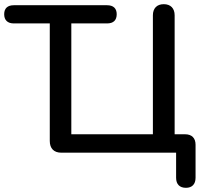

<svg xmlns="http://www.w3.org/2000/svg" viewBox="-25 -730 978 918"><path d="M864 168C893 168 910 151 910 120V-38C910 -70 892 -88 860 -88H810V-657C810 -690 791 -710 758 -710C725 -710 706 -690 706 -657V-88H316V-618H487C517 -618 533 -633 533 -662C533 -690 517 -705 487 -705H41C11 -705 -5 -690 -5 -662C-5 -634 11 -618 41 -618H213V-56C213 -20 233 0 268 0H817V120C817 151 834 168 864 168Z"/></svg>

Font: Nunito SemiBold
Style: Regular
Weight: 600
Designer: Vernon Adams
Foundry: Vernon Adams
Version: Version 3.602